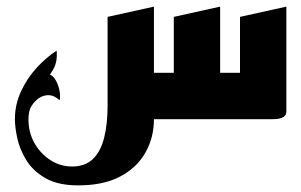

<svg xmlns="http://www.w3.org/2000/svg" viewBox="-20 -360 910 580"><path d="M425 -140H505V-309L645 -340V-140H705V-309L845 -340V-23Q845 -11 835 -6Q825 -1 815 -0.5Q805 0 805 0H425ZM216 200Q155 200 117 178Q79 156 59 123Q39 90 32 56.5Q25 23 25 0Q25 -44 43.5 -84Q62 -124 91 -155.5Q120 -187 151 -207Q153 -188 149 -171Q145 -154 131 -135Q142 -130 149.5 -115.5Q157 -101 160 -85Q163 -69 160 -57Q144 -72 128 -72.5Q112 -73 98 -64Q84 -54 75 -39.5Q66 -25 66 1Q66 40 84 72Q102 104 132 123.5Q162 143 198 143Q237 143 260.5 120.5Q284 98 294.5 56.5Q305 15 305 -40V-309L445 -340V0Q445 56 419 101.5Q393 147 342.5 173.5Q292 200 216 200Z"/></svg>

Font: Reem Kufi Fun
Style: Regular
Weight: 400
Designer: Khaled Hosny
Version: Version 1.005